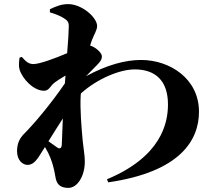

<svg xmlns="http://www.w3.org/2000/svg" viewBox="-20 -849 1040 935"><path d="M254 -134C247 -139 232 -150 216 -161C240 -200 263 -236 286 -272C284 -220 282 -173 281 -146C280 -125 270 -121 254 -134ZM223 -789C253 -780 276 -770 290 -761C308 -750 315 -742 315 -721C315 -699 312 -648 307 -590C246 -564 172 -537 143 -537C118 -537 105 -551 86 -572L75 -568C73 -549 70 -528 75 -511C89 -465 143 -407 195 -407C219 -407 226 -432 246 -447C256 -455 277 -468 299 -481C298 -468 297 -455 296 -443C228 -343 145 -245 96 -196C74 -174 63 -147 63 -113C63 -69 90 -45 116 -46C146 -47 164 -77 185 -111L199 -133C210 -115 219 -97 226 -79C239 -46 245 -16 250 13C255 44 269 66 313 66C356 66 393 10 393 -62C393 -93 388 -113 383 -161C377 -224 369 -321 373 -385L374 -394C453 -465 562 -511 636 -511C736 -511 798 -457 798 -340C798 -247 763 -85 501 24L507 39C859 -12 949 -167 949 -305C949 -466 807 -557 667 -557C590 -557 501 -533 399 -478C419 -499 438 -518 453 -533C469 -549 477 -561 476 -576C476 -588 455 -611 432 -622C427 -624 423 -626 419 -627C422 -637 424 -645 427 -652C438 -681 453 -703 453 -722C453 -764 379 -829 312 -829C280 -829 254 -819 223 -804Z"/></svg>

Font: Noto Serif TC Black
Style: Regular
Weight: 900
Version: Version 1.001;PS 1.001;hotconv 16.6.54;makeotf.lib2.5.65590